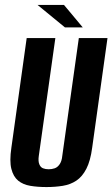

<svg xmlns="http://www.w3.org/2000/svg" viewBox="-20 -745 455 777"><path d="M168 12Q132 12 102.5 7Q73 2 53.5 -14Q34 -30 26 -61.5Q18 -93 26 -147L88 -591H204L137 -114Q134 -93 139 -80.5Q144 -68 154 -64Q164 -60 177 -60Q190 -60 201.5 -64Q213 -68 221.5 -80.5Q230 -93 232 -114L299 -591H415L353 -147Q346 -94 329.5 -62Q313 -30 289 -14Q265 2 234 7Q203 12 168 12ZM243 -634 132 -725H239L315 -634Z"/></svg>

Font: Alumni Sans
Style: Bold Italic
Weight: 700
Italic angle: -8°
Designer: Robert E. Leuschke
Foundry: Robert E. Leuschke
Version: Version 1.016